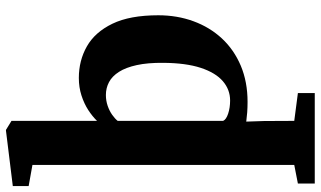

<svg xmlns="http://www.w3.org/2000/svg" viewBox="-241 -619 1102 660"><g transform="rotate(-90 310.0 -289.0)"><path d="M9 242V184L73 171.5V-728.5L0.5 -741.5V-796L191 -819.5H193.5L224.5 -800.5V-506.5Q240 -522.5 262 -536.8Q284 -551 312 -560Q340 -569 372 -569Q432 -569 480.8 -541.2Q529.5 -513.5 558.5 -453.5Q587.5 -393.5 587.5 -296Q587.5 -231 567 -175Q546.5 -119 507.8 -77.2Q469 -35.5 413.8 -12.2Q358.5 11 289.5 11Q271.5 11 254.2 9.8Q237 8.5 222 6.5L224 67.5L224.5 171.5L320 184V242ZM294.5 -49Q332 -49 361 -74Q390 -99 406.8 -150Q423.5 -201 424 -279Q424.5 -332.5 416.2 -370Q408 -407.5 393 -431Q378 -454.5 357.8 -465.2Q337.5 -476 313.5 -476Q294 -476 276.5 -470Q259 -464 245.5 -454.5Q232 -445 224.5 -435.5V-73Q229 -62.5 249.2 -55.8Q269.5 -49 294.5 -49Z"/></g></svg>

Font: Merriweather 20pt ExtraBold
Style: Regular
Weight: 800
Version: Version 2.100